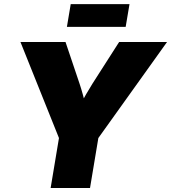

<svg xmlns="http://www.w3.org/2000/svg" viewBox="-20 -937 852 957"><path d="M232.4 0 273.9 -249 82 -727.5H306.6L376.5 -520Q385.3 -493.7 392.6 -466.8Q399.9 -439.9 407.2 -411.6H378.4Q393.6 -439.9 408.9 -466.8Q424.3 -493.7 440.9 -520L573.7 -727.5H812.5L470.2 -249L428.7 0ZM625.5 -916.5 606.4 -803.2H313.5L332.5 -916.5Z"/></svg>

Font: Inter 28pt Black
Style: Italic
Weight: 900
Italic angle: -9.3988°
Designer: Rasmus Andersson
Foundry: rsms
Version: Version 4.001;git-66647c0bb